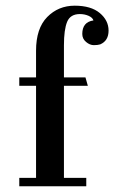

<svg xmlns="http://www.w3.org/2000/svg" viewBox="-20 -649 398 669"><path d="M266.7 -530.6Q266.7 -572.2 305.6 -577.8Q302.8 -587.5 288.9 -593.8Q275 -600 258.3 -600Q225 -600 213.9 -572.9Q202.8 -545.8 202.8 -491.7V-379.2H277.8L286.1 -350H202.8V-29.2H280.6V0H47.2V-29.2H105.6V-350H47.2V-379.2H105.6V-472.2Q105.6 -550 144.4 -589.6Q183.3 -629.2 240.3 -629.2Q297.2 -629.2 327.8 -603.5Q358.3 -577.8 358.3 -542.4Q358.3 -506.9 329.2 -494.4Q320.8 -491.7 306.9 -491.7Q293.1 -491.7 279.9 -502.8Q266.7 -513.9 266.7 -530.6Z"/></svg>

Font: Sree Krushnadevaraya
Style: Regular
Weight: 400
Designer: Purushoth Kumar Guthula
Foundry: Andhrapradesh Society for Knowledge Networks
Version: Version 1.0.5; ttfautohint (v1.2.42-39fb)